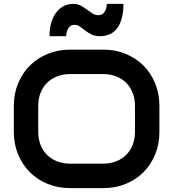

<svg xmlns="http://www.w3.org/2000/svg" viewBox="-20 -968 900 998"><path d="M808.6 -283.2Q808.6 -219.2 786.6 -165.5Q764.6 -111.8 725.6 -72.8Q686.5 -33.7 633.1 -12Q579.6 9.8 516.6 9.8H344.7Q281.7 9.8 228 -12Q174.3 -33.7 135.3 -72.8Q96.2 -111.8 74 -165.5Q51.8 -219.2 51.8 -283.2V-417Q51.8 -480.5 74 -534.4Q96.2 -588.4 135.3 -627.2Q174.3 -666 228 -688Q281.7 -710 344.7 -710H516.6Q579.6 -710 633.1 -688Q686.5 -666 725.6 -627.2Q764.6 -588.4 786.6 -534.4Q808.6 -480.5 808.6 -417ZM681.6 -417Q681.6 -454.6 669.7 -485.1Q657.7 -515.6 636 -537.4Q614.3 -559.1 583.7 -571Q553.2 -583 516.6 -583H344.7Q307.6 -583 277.1 -571Q246.6 -559.1 224.6 -537.4Q202.6 -515.6 190.7 -485.1Q178.7 -454.6 178.7 -417V-283.2Q178.7 -245.6 190.7 -215.1Q202.6 -184.6 224.6 -162.8Q246.6 -141.1 277.1 -129.2Q307.6 -117.2 344.7 -117.2H515.6Q552.7 -117.2 583.3 -129.2Q613.8 -141.1 635.7 -162.8Q657.7 -184.6 669.7 -215.1Q681.6 -245.6 681.6 -283.2ZM621.6 -947.8Q621.6 -900.9 611.8 -868.7Q602.1 -836.4 585.4 -816.7Q568.8 -796.9 546.6 -788.3Q524.4 -779.8 499.5 -779.8Q473.1 -779.8 455.1 -789.1Q437 -798.3 422.9 -809.3Q408.7 -820.3 396 -829.6Q383.3 -838.9 367.7 -838.9Q353 -838.9 344.5 -831.5Q335.9 -824.2 331.5 -814.2Q327.1 -804.2 325.7 -794.4Q324.2 -784.7 323.7 -779.8H237.3Q237.3 -821.3 247.3 -852.8Q257.3 -884.3 274.2 -905.5Q291 -926.8 313.2 -937.3Q335.4 -947.8 360.4 -947.8Q383.3 -947.8 400.1 -938.5Q417 -929.2 431.6 -918.2Q446.3 -907.2 460.2 -898.2Q474.1 -889.2 491.7 -889.2Q506.3 -889.2 514.9 -896.5Q523.4 -903.8 527.8 -913.3Q532.2 -922.9 533.7 -932.6Q535.2 -942.4 535.6 -947.8Z"/></svg>

Font: Audiowide
Style: Regular
Weight: 400
Designer: Astigmatic (AOETI)
Foundry: Astigmatic (AOETI)
Version: Version 1.002